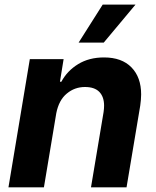

<svg xmlns="http://www.w3.org/2000/svg" viewBox="-20 -797 662 817"><path d="M421.5 -615.8H314.6L416.9 -777.3H556.5ZM518.5 0H367.2L420.8 -320.3Q422.9 -334.5 422.9 -347.3Q422.9 -384.9 402.7 -405.9Q382.5 -426.8 341.6 -426.8Q297.6 -426.8 264.2 -398.8Q230.5 -371.1 219.5 -315.3L166.9 0H16L106.9 -545.5H250.7L235.1 -449.2H241.1Q266 -495.7 312.5 -524.1Q359 -552.6 422.6 -552.6Q498.2 -552.6 539.4 -510.3Q580.6 -468 580.6 -395.2Q580.6 -383.9 579.5 -372Q578.5 -360.1 576.7 -347.3Z"/></svg>

Font: Linik Sans
Style: Bold Italic
Weight: 700
Italic angle: 9°
Designer: Fonts by Rasmus Andersson / Changes by Cristiano Sobral with parts from Marc Monis
Foundry: rsms
Version: Version 3.020; ttfautohint (v1.6)